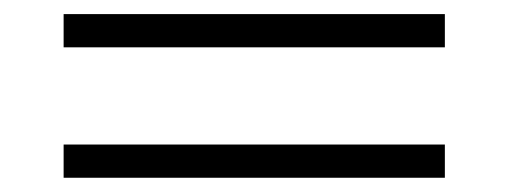

<svg xmlns="http://www.w3.org/2000/svg" viewBox="-20 -453 718 271"><path d="M69.8 -433.1H607.9V-386.2H69.8ZM69.8 -249H607.9V-202.1H69.8Z"/></svg>

Font: I.Ming
Style: Regular
Weight: 400
Designer: Ichiten Fonts Project
Version: Version 5.10 Mar 24, 2018